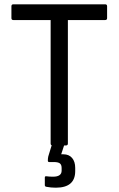

<svg xmlns="http://www.w3.org/2000/svg" viewBox="-20 -675 550 891"><path d="M224 0Q215 0 215 -9V-582H42Q33 -582 33 -591V-646Q33 -655 42 -655H468Q477 -655 477 -646V-591Q477 -582 468 -582H295V-9Q295 0 286 0ZM239 196Q228 196 217 195Q206 194 196 192Q188 191 188 184V149Q188 142 195 143Q202 144 210.5 144.5Q219 145 226 145Q266 145 266 117V105Q266 89 257.5 83Q249 77 230 77H208Q202 77 202 70Q202 65 202.5 60Q203 55 204 51L226 -21Q228 -27 234 -27H278Q286 -27 283 -17L264 41H274Q300 41 314.5 58Q329 75 329 104V119Q329 196 239 196Z"/></svg>

Font: Sofia Sans Semi Condensed
Style: Regular
Weight: 400
Designer: Botio Nikoltchev, Ani Petrova
Foundry: lettersoup
Version: Version 4.100; ttfautohint (v1.8.4.7-5d5b)